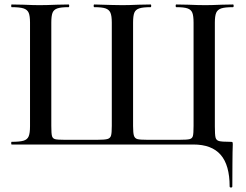

<svg xmlns="http://www.w3.org/2000/svg" viewBox="-20 -645 1098 857"><path d="M32 -12Q68 -12 85 -17Q102 -22 108 -36.5Q114 -51 114 -81V-544Q114 -574 108 -588Q102 -602 85 -607.5Q68 -613 32 -613Q30 -613 30 -619Q30 -625 32 -625L85 -624Q129 -622 156 -622Q186 -622 234 -624L286 -625Q289 -625 289 -619Q289 -613 286 -613Q252 -613 236 -607.5Q220 -602 214.5 -588Q209 -574 209 -544V-83Q209 -49 212 -38Q215 -27 225.5 -24Q236 -21 268 -21H414Q447 -21 459.5 -24.5Q472 -28 475.5 -39.5Q479 -51 479 -83V-544Q479 -574 473 -588Q467 -602 451 -607.5Q435 -613 401 -613Q398 -613 398 -619Q398 -625 401 -625Q497 -622 527 -622Q553 -622 599 -624L652 -625Q655 -625 655 -619Q655 -613 652 -613Q618 -613 601.5 -607.5Q585 -602 579.5 -588Q574 -574 574 -544V-82Q574 -51 578 -39Q582 -27 594 -24Q606 -21 638 -21H780Q815 -21 826.5 -24Q838 -27 841 -38Q844 -49 844 -83V-544Q844 -574 838.5 -588Q833 -602 817 -607.5Q801 -613 767 -613Q764 -613 764 -619Q764 -625 767 -625L820 -624Q866 -622 897 -622Q923 -622 969 -624L1020 -625Q1023 -625 1023 -619Q1023 -613 1020 -613Q984 -613 967.5 -607.5Q951 -602 945 -588Q939 -574 939 -544V-81Q939 -44 942 -31.5Q945 -19 957.5 -15.5Q970 -12 1007 -12Q1016 -12 1017.5 -10.5Q1019 -9 1019 0Q1019 21 1018 35Q1018 51 1017.5 85Q1017 119 1017 187Q1017 192 1011 192Q1005 192 1005 187Q1005 92 965 46Q925 0 843 0H32Q30 0 30 -6Q30 -12 32 -12Z"/></svg>

Font: Cormorant Unicase SemiBold
Style: Regular
Weight: 600
Designer: Christian Thalmann (Catharsis Fonts)
Foundry: Catharsis Fonts
Version: Version 4.000